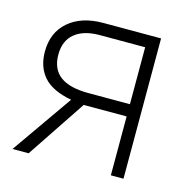

<svg xmlns="http://www.w3.org/2000/svg" viewBox="-80 -573 651 652"><g transform="rotate(15 245.5 -246.5)"><path d="M75.2 0H18.6L167.5 -212.9Q99.1 -225.6 69.1 -260Q39.1 -294.4 39.1 -348.1Q39.1 -415.5 84.2 -454.3Q129.4 -493.2 205.6 -493.2H408.7V0H364.3V-207H213.4ZM85.9 -350.1Q85.9 -299.3 118.9 -274.7Q151.9 -250 218.3 -250H364.3V-450.2H204.6Q148.4 -450.2 117.2 -424.6Q85.9 -398.9 85.9 -350.1Z"/></g></svg>

Font: Bpm'online Open Sans Light
Style: Regular
Weight: 300
Foundry: Ascender Corporation
Version: Version 1.10